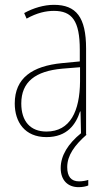

<svg xmlns="http://www.w3.org/2000/svg" viewBox="-20 -557 450 794"><path d="M258 134C258 86 288 44 338 0L336 -1V-356C336 -486 295 -537 203 -537C162 -537 118 -524 80 -503L90 -480C133 -504 170 -512 203 -512C278 -512 310 -471 310 -351V-303L237 -296C113 -284 41 -234 41 -129C41 -53 82 10 172 10C258 10 294 -43 311 -96H313L315 -6C262 37 231 86 231 138C231 189 261 217 305 217C321 217 336 214 345 210V187C337 190 321 193 307 193C274 193 258 173 258 134ZM237 -273 311 -279V-220C310 -98 271 -13 172 -13C106 -13 68 -55 68 -129C68 -219 127 -263 237 -273Z"/></svg>

Font: Noto Sans Lao Condensed Thin
Style: Regular
Weight: 100
Width: 3
Designer: Monotype Design Team
Foundry: Monotype Imaging Inc.
Version: Version 2.003